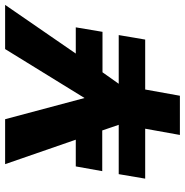

<svg xmlns="http://www.w3.org/2000/svg" viewBox="-6 -734 740 769"><g transform="rotate(-90 364.5 -350.0)"><path d="M208 0 233 -139H33L51 -245H252L251 -238L226 -311H63L82 -417H189L91 -700H271L356 -382L552 -700H729L534 -417H639L621 -310H459L408 -238L410 -245H608L590 -139H390L365 0Z"/></g></svg>

Font: Rethink Sans ExtraBold
Style: Italic
Weight: 800
Italic angle: -10°
Designer: The Rethink Sans project authors (Hans Thiessen). DM Sans designed by Colophon Foundry.
Foundry: Rethink Communications LLC
Version: Version 1.001